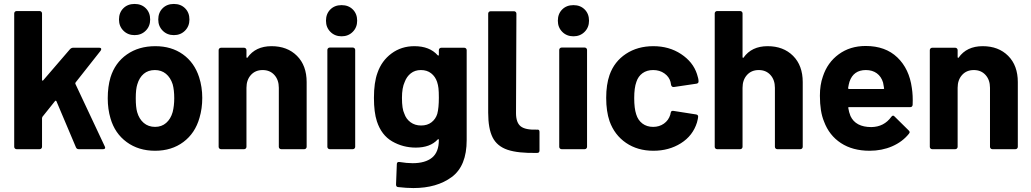

<svg xmlns="http://www.w3.org/2000/svg" viewBox="-20 -756 5227 973"><path d="M52 -12V-688Q52 -693 55.5 -696.5Q59 -700 64 -700H181Q186 -700 189.5 -696.5Q193 -693 193 -688V-351Q193 -348 195 -347.5Q197 -347 199 -349L335 -507Q342 -514 350 -514H483Q493 -514 493 -507Q493 -504 490 -499L363 -338Q361 -334 362 -331L511 -14Q513 -10 513 -8Q513 0 502 0H379Q369 0 365 -9L266 -243Q265 -245 262.5 -245.5Q260 -246 259 -244L195 -164Q193 -160 193 -158V-12Q193 -7 189.5 -3.5Q186 0 181 0H64Q59 0 55.5 -3.5Q52 -7 52 -12Z M540 -156Q526 -203 526 -258Q526 -317 540 -364Q563 -438 623 -480Q683 -522 767 -522Q849 -522 907 -480.5Q965 -439 989 -365Q1005 -315 1005 -260Q1005 -206 991 -159Q969 -81 909.5 -36.5Q850 8 766 8Q682 8 622 -36Q562 -80 540 -156ZM855 -188Q863 -220 863 -258Q863 -300 855 -329Q844 -363 821 -382Q798 -401 765 -401Q731 -401 708.5 -382Q686 -363 676 -329Q668 -305 668 -258Q668 -213 675 -188Q685 -153 708.5 -133Q732 -113 766 -113Q799 -113 822 -133Q845 -153 855 -188ZM782 -657Q782 -692 804 -714Q826 -736 861 -736Q896 -736 918 -714Q940 -692 940 -657Q940 -623 917.5 -600.5Q895 -578 861 -578Q827 -578 804.5 -600.5Q782 -623 782 -657ZM583 -657Q583 -692 605 -714Q627 -736 662 -736Q697 -736 719 -714Q741 -692 741 -657Q741 -623 718.5 -600.5Q696 -578 662 -578Q628 -578 605.5 -600.5Q583 -623 583 -657Z M1534 -340V-12Q1534 -7 1530.5 -3.5Q1527 0 1522 0H1405Q1400 0 1396.5 -3.5Q1393 -7 1393 -12V-311Q1393 -351 1370.5 -376Q1348 -401 1311 -401Q1274 -401 1251.5 -376Q1229 -351 1229 -311V-12Q1229 -7 1225.5 -3.5Q1222 0 1217 0H1100Q1095 0 1091.5 -3.5Q1088 -7 1088 -12V-502Q1088 -507 1091.5 -510.5Q1095 -514 1100 -514H1217Q1222 -514 1225.5 -510.5Q1229 -507 1229 -502V-467Q1229 -464 1231 -463Q1233 -462 1234 -464Q1275 -522 1356 -522Q1436 -522 1485 -473Q1534 -424 1534 -340Z M1632 -651Q1632 -686 1654 -708Q1676 -730 1711 -730Q1746 -730 1768 -708Q1790 -686 1790 -651Q1790 -617 1767.5 -594.5Q1745 -572 1711 -572Q1677 -572 1654.5 -594.5Q1632 -617 1632 -651ZM1639 -12V-503Q1639 -508 1642.5 -511.5Q1646 -515 1651 -515H1768Q1773 -515 1776.5 -511.5Q1780 -508 1780 -503V-12Q1780 -7 1776.5 -3.5Q1773 0 1768 0H1651Q1646 0 1642.5 -3.5Q1639 -7 1639 -12Z M2216 -514H2333Q2338 -514 2341.5 -510.5Q2345 -507 2345 -502V-46Q2345 85 2269.5 141Q2194 197 2075 197Q2040 197 1997 192Q1987 191 1987 179L1991 76Q1991 63 2005 65Q2041 71 2071 71Q2135 71 2169.5 43Q2204 15 2204 -47Q2204 -50 2202 -50.5Q2200 -51 2198 -49Q2160 -8 2087 -8Q2022 -8 1967.5 -39.5Q1913 -71 1890 -141Q1875 -187 1875 -260Q1875 -338 1893 -387Q1914 -448 1964 -485Q2014 -522 2080 -522Q2157 -522 2198 -476Q2200 -474 2202 -474.5Q2204 -475 2204 -478V-502Q2204 -507 2207.5 -510.5Q2211 -514 2216 -514ZM2204 -261Q2204 -292 2202 -309Q2200 -326 2195 -341Q2186 -368 2165 -384.5Q2144 -401 2113 -401Q2083 -401 2062 -384.5Q2041 -368 2031 -341Q2017 -311 2017 -260Q2017 -204 2029 -180Q2038 -153 2060.5 -136.5Q2083 -120 2114 -120Q2146 -120 2167 -136.5Q2188 -153 2196 -179Q2204 -209 2204 -261Z M2702 19Q2605 21 2552 3Q2499 -15 2476.5 -59.5Q2454 -104 2454 -185V-687Q2454 -692 2457.5 -695.5Q2461 -699 2466 -699H2585Q2590 -699 2593.5 -695.5Q2597 -692 2597 -687L2595 -183Q2595 -135 2618.5 -116Q2642 -97 2701 -99Q2714 -101 2714 -88V7Q2714 19 2702 19Z M2807 -651Q2807 -686 2829 -708Q2851 -730 2886 -730Q2921 -730 2943 -708Q2965 -686 2965 -651Q2965 -617 2942.5 -594.5Q2920 -572 2886 -572Q2852 -572 2829.5 -594.5Q2807 -617 2807 -651ZM2814 -12V-503Q2814 -508 2817.5 -511.5Q2821 -515 2826 -515H2943Q2948 -515 2951.5 -511.5Q2955 -508 2955 -503V-12Q2955 -7 2951.5 -3.5Q2948 0 2943 0H2826Q2821 0 2817.5 -3.5Q2814 -7 2814 -12Z M3069 -142Q3052 -192 3052 -260Q3052 -327 3069 -376Q3093 -444 3152 -483Q3211 -522 3291 -522Q3371 -522 3431.5 -482Q3492 -442 3512 -381Q3520 -357 3520 -345V-343Q3520 -334 3510 -332L3395 -315H3393Q3384 -315 3381 -325L3378 -341Q3371 -367 3347 -384Q3323 -401 3290 -401Q3258 -401 3236 -385Q3214 -369 3205 -341Q3194 -311 3194 -259Q3194 -207 3204 -177Q3213 -147 3235.5 -130Q3258 -113 3290 -113Q3321 -113 3344.5 -129.5Q3368 -146 3377 -175Q3378 -177 3378 -181Q3379 -182 3379 -184Q3380 -196 3393 -194L3508 -176Q3518 -174 3518 -165Q3518 -157 3512 -135Q3491 -68 3430.5 -30Q3370 8 3291 8Q3211 8 3152.5 -32Q3094 -72 3069 -142Z M4048 -340V-12Q4048 -7 4044.5 -3.5Q4041 0 4036 0H3919Q3914 0 3910.5 -3.5Q3907 -7 3907 -12V-311Q3907 -351 3884.5 -376Q3862 -401 3825 -401Q3788 -401 3765.5 -376Q3743 -351 3743 -311V-12Q3743 -7 3739.5 -3.5Q3736 0 3731 0H3614Q3609 0 3605.5 -3.5Q3602 -7 3602 -12V-688Q3602 -693 3605.5 -696.5Q3609 -700 3614 -700H3731Q3736 -700 3739.5 -696.5Q3743 -693 3743 -688V-467Q3743 -464 3745 -463Q3747 -462 3748 -464Q3789 -522 3870 -522Q3950 -522 3999 -473Q4048 -424 4048 -340Z M4605 -225Q4604 -213 4592 -213H4283Q4277 -213 4279 -208Q4282 -188 4290 -168Q4316 -112 4396 -112Q4460 -113 4497 -164Q4501 -170 4506 -170Q4509 -170 4513 -166L4585 -95Q4590 -90 4590 -86Q4590 -84 4586 -78Q4553 -37 4501 -14.5Q4449 8 4387 8Q4301 8 4241.5 -31Q4182 -70 4156 -140Q4135 -190 4135 -271Q4135 -326 4150 -368Q4173 -439 4230.5 -481Q4288 -523 4367 -523Q4467 -523 4527.5 -465Q4588 -407 4601 -310Q4607 -272 4605 -225ZM4285 -342Q4281 -329 4278 -310Q4278 -305 4283 -305H4456Q4462 -305 4460 -310Q4455 -339 4455 -338Q4446 -368 4423.5 -384.5Q4401 -401 4368 -401Q4305 -401 4285 -342Z M5138 -340V-12Q5138 -7 5134.5 -3.5Q5131 0 5126 0H5009Q5004 0 5000.5 -3.5Q4997 -7 4997 -12V-311Q4997 -351 4974.5 -376Q4952 -401 4915 -401Q4878 -401 4855.5 -376Q4833 -351 4833 -311V-12Q4833 -7 4829.5 -3.5Q4826 0 4821 0H4704Q4699 0 4695.5 -3.5Q4692 -7 4692 -12V-502Q4692 -507 4695.5 -510.5Q4699 -514 4704 -514H4821Q4826 -514 4829.5 -510.5Q4833 -507 4833 -502V-467Q4833 -464 4835 -463Q4837 -462 4838 -464Q4879 -522 4960 -522Q5040 -522 5089 -473Q5138 -424 5138 -340Z"/></svg>

Font: Amber EN
Style: Bold
Weight: 700
Designer: Jeremy Tribby
Foundry: Tribby Type
Version: Version 1.408 November 24, 2021